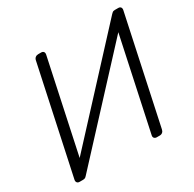

<svg xmlns="http://www.w3.org/2000/svg" viewBox="-154 -862 1034 1024"><g transform="rotate(-30 363.5 -350.0)"><path d="M54 0Q44 0 39 -6.5Q34 -13 36 -23L176 -677Q178 -688 185.5 -694Q193 -700 203 -700H221Q231 -700 236 -694Q241 -688 239 -677L118 -110L652 -688Q654 -690 659.5 -695Q665 -700 675 -700H696Q706 -700 711 -694Q716 -688 714 -677L574 -22Q572 -12 565 -6Q558 0 548 0H530Q520 0 514.5 -6Q509 -12 511 -22L632 -588L99 -12Q98 -10 92 -5Q86 0 76 0Z"/></g></svg>

Font: Rubik Light Light
Style: Italic
Weight: 300
Italic angle: -12°
Version: Version 2.104